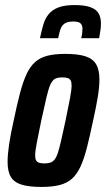

<svg xmlns="http://www.w3.org/2000/svg" viewBox="-20 -731 419 759"><path d="M144 8Q95 8 65.5 -1Q36 -10 23 -31.5Q10 -53 10 -91Q10 -120 16 -160.5Q22 -201 34 -254Q47 -317 59 -362.5Q71 -408 85 -438Q99 -468 118.5 -485.5Q138 -503 167 -510.5Q196 -518 238 -518Q288 -518 317.5 -508.5Q347 -499 360 -477Q373 -455 373 -416Q373 -387 366.5 -347.5Q360 -308 348 -254Q335 -192 323.5 -147Q312 -102 298 -72Q284 -42 264.5 -24.5Q245 -7 215.5 0.5Q186 8 144 8ZM156 -85Q169 -85 178.5 -88Q188 -91 195.5 -100Q203 -109 209 -127.5Q215 -146 222 -177Q229 -208 239 -254Q251 -311 257 -344Q263 -377 263 -393Q263 -407 259 -413.5Q255 -420 247.5 -422.5Q240 -425 227 -425Q209 -425 198.5 -420Q188 -415 180 -398.5Q172 -382 164 -347.5Q156 -313 143 -254Q132 -199 125.5 -166.5Q119 -134 119 -116Q119 -103 123 -96.5Q127 -90 135 -87.5Q143 -85 156 -85ZM138 -580Q144 -609 151 -633Q158 -657 172 -674.5Q186 -692 210.5 -701.5Q235 -711 275 -711Q316 -711 339 -702Q362 -693 370.5 -677Q379 -661 379 -638Q379 -625 377 -611Q375 -597 372 -580H301Q304 -591 305 -601Q306 -611 306 -618Q306 -631 298.5 -638.5Q291 -646 270 -646Q247 -646 235.5 -638Q224 -630 219 -615.5Q214 -601 210 -580Z"/></svg>

Font: Saira ExtraCondensed
Style: Bold Italic
Weight: 700
Width: 2
Italic angle: -12°
Designer: Hector Gatti with collaboration of the Omnibus-Type team
Foundry: Omnibus-Type
Version: Version 1.101